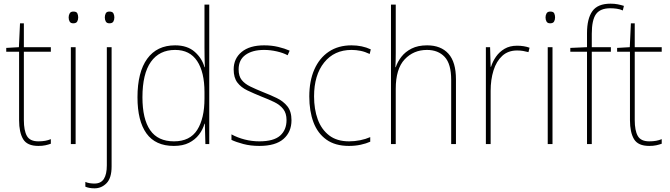

<svg xmlns="http://www.w3.org/2000/svg" viewBox="-20 -785 3649 1046"><path d="M189 -15Q210 -15 226.5 -18Q243 -21 257 -27V-2Q243 3 227 6.5Q211 10 189 10Q128 10 106 -27Q84 -64 84 -130V-503H14V-524L83 -528L89 -658H110V-528H257V-503H110V-131Q110 -74 126.5 -44.5Q143 -15 189 -15Z M380 -722Q397 -722 401.5 -712Q406 -702 406 -690Q406 -677 400.5 -667.5Q395 -658 379 -658Q365 -658 359.5 -667.5Q354 -677 354 -690Q354 -702 359.5 -712Q365 -722 380 -722ZM392 -528V0H366V-528Z M551 -690Q551 -702 556 -712Q561 -722 576 -722Q593 -722 598 -712Q603 -702 603 -690Q603 -677 597.5 -667.5Q592 -658 576 -658Q562 -658 556.5 -667.5Q551 -677 551 -690ZM495 241Q479 241 466.5 238.5Q454 236 445 232V206Q456 211 469 213Q482 215 494 215Q530 215 546 189.5Q562 164 562 116V-528H588V122Q588 185 560.5 213Q533 241 495 241Z M927 10Q827 10 778 -58Q729 -126 729 -255Q729 -392 782 -465Q835 -538 934 -538Q1001 -538 1041 -502.5Q1081 -467 1094 -419H1096Q1095 -448 1094.5 -474.5Q1094 -501 1094 -527V-760H1120V0H1099L1096 -111H1094Q1085 -79 1064 -51.5Q1043 -24 1009.5 -7Q976 10 927 10ZM928 -15Q1015 -15 1054.5 -77.5Q1094 -140 1094 -248V-283Q1094 -392 1054 -452.5Q1014 -513 934 -513Q848 -513 802 -448Q756 -383 756 -255Q756 -137 798 -76Q840 -15 928 -15Z M1568 -130Q1568 -66 1524.5 -28Q1481 10 1393 10Q1345 10 1305.5 -0.5Q1266 -11 1241 -23V-53Q1274 -35 1313 -25Q1352 -15 1393 -15Q1471 -15 1506 -46Q1541 -77 1541 -131Q1541 -168 1523 -191Q1505 -214 1474 -229Q1443 -244 1404 -259Q1362 -276 1327.5 -292.5Q1293 -309 1273 -335.5Q1253 -362 1253 -407Q1253 -466 1296.5 -502Q1340 -538 1419 -538Q1460 -538 1495.5 -529.5Q1531 -521 1558 -509L1547 -484Q1523 -497 1488 -505Q1453 -513 1419 -513Q1355 -513 1317.5 -486Q1280 -459 1280 -407Q1280 -370 1297 -349Q1314 -328 1344 -313.5Q1374 -299 1411 -284Q1452 -268 1487.5 -251Q1523 -234 1545.5 -206Q1568 -178 1568 -130Z M1881 10Q1806 10 1758 -24.5Q1710 -59 1687.5 -119.5Q1665 -180 1665 -259Q1665 -344 1692.5 -406.5Q1720 -469 1771.5 -503.5Q1823 -538 1895 -538Q1953 -538 2000 -516L1994 -491Q1969 -503 1944.5 -508Q1920 -513 1895 -513Q1801 -513 1746 -444.5Q1691 -376 1691 -260Q1691 -190 1711 -135Q1731 -80 1773 -47.5Q1815 -15 1882 -15Q1912 -15 1942 -21Q1972 -27 1997 -38V-13Q1975 -3 1945 3.5Q1915 10 1881 10Z M2136 -495Q2136 -472 2135.5 -455.5Q2135 -439 2134 -419H2136Q2146 -449 2167 -476Q2188 -503 2222.5 -520.5Q2257 -538 2307 -538Q2382 -538 2423 -492.5Q2464 -447 2464 -353V0H2438V-350Q2438 -437 2402.5 -475Q2367 -513 2306 -513Q2233 -513 2184.5 -461.5Q2136 -410 2136 -301V0H2110V-760H2136Z M2797 -536Q2835 -536 2865 -525L2859 -501Q2844 -505 2829.5 -507.5Q2815 -510 2797 -510Q2748 -510 2716 -480.5Q2684 -451 2668.5 -401Q2653 -351 2653 -290V0H2627V-528H2650L2653 -421H2655Q2664 -450 2682 -476Q2700 -502 2728.5 -519Q2757 -536 2797 -536Z M2978 -722Q2995 -722 2999.5 -712Q3004 -702 3004 -690Q3004 -677 2998.5 -667.5Q2993 -658 2977 -658Q2963 -658 2957.5 -667.5Q2952 -677 2952 -690Q2952 -702 2957.5 -712Q2963 -722 2978 -722ZM2990 -528V0H2964V-528Z M3308 -503H3204V0H3178V-503H3087V-524L3178 -528V-604Q3178 -683 3207 -724Q3236 -765 3306 -765Q3328 -765 3345.5 -761.5Q3363 -758 3379 -753L3373 -728Q3358 -735 3340 -737.5Q3322 -740 3305 -740Q3250 -740 3227 -708Q3204 -676 3204 -601V-528H3308Z M3517 -15Q3538 -15 3554.5 -18Q3571 -21 3585 -27V-2Q3571 3 3555 6.5Q3539 10 3517 10Q3456 10 3434 -27Q3412 -64 3412 -130V-503H3342V-524L3411 -528L3417 -658H3438V-528H3585V-503H3438V-131Q3438 -74 3454.5 -44.5Q3471 -15 3517 -15Z"/></svg>

Font: Noto Sans Bengali SemiCondensed Thin
Style: Regular
Weight: 100
Width: 4
Designer: Joana Ranito - Universal Thirst; Jelle Bosma - Monotype Design Team
Foundry: Universal Thirst ehf.
Version: Version 3.000; ttfautohint (v1.8.4.7-5d5b)